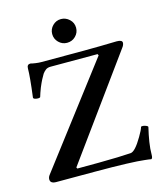

<svg xmlns="http://www.w3.org/2000/svg" viewBox="-127 -957 892 1063"><g transform="rotate(-15 318.5 -425.5)"><path d="M607 14Q601 13 591.5 11.5Q582 10 569 9Q538 5 466.5 2.5Q395 0 285 0H66Q32 0 32 -24Q32 -36 40 -47L474 -617L470 -625H201Q183 -625 172.5 -617Q162 -609 154 -598Q147 -587 138 -569.5Q129 -552 119 -528Q106 -494 102 -479Q101 -474 91 -473.5Q81 -473 71.5 -476Q62 -479 62 -485Q77 -601 77 -648Q77 -671 97 -671Q108 -668 125.5 -665.5Q143 -663 156 -663H404Q451 -663 497.5 -664Q544 -665 590 -666Q622 -666 622 -650Q622 -637 610 -622L194 -49L198 -42Q261 -42 321 -42.5Q381 -43 429.5 -44.5Q478 -46 505 -48Q531 -50 573 -122Q583 -139 589.5 -152Q596 -165 598 -173Q600 -177 610 -176Q620 -175 629.5 -170.5Q639 -166 637 -161Q627 -119 621 -81Q615 -43 615 -9Q615 11 607 14ZM324 -729Q296 -729 276 -749Q256 -769 256 -797Q256 -825 276 -845Q296 -865 324 -865Q351 -865 372 -845.5Q393 -826 393 -797Q393 -769 373 -749Q353 -729 324 -729Z"/></g></svg>

Font: Junicode
Style: Bold
Weight: 700
Designer: Peter S. Baker
Version: Version 2.100; ttfautohint (v1.8.4)